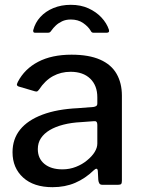

<svg xmlns="http://www.w3.org/2000/svg" viewBox="-20 -767 592 797"><path d="M369 -60Q334 -26 292 -8Q250 10 198 10Q120 10 76 -30Q32 -70 32 -135Q32 -190 63.5 -229Q95 -268 156 -291Q217 -314 304 -318L368 -323Q375 -324 379.5 -327Q384 -330 384 -338V-363Q384 -412 354.5 -440.5Q325 -469 273 -469Q233 -469 200 -451Q167 -433 142 -395Q138 -390 135 -388Q132 -386 125 -388L57 -408Q52 -410 50.5 -413.5Q49 -417 54 -427Q82 -481 138.5 -510.5Q195 -540 277 -540Q349 -540 395.5 -519.5Q442 -499 464 -460.5Q486 -422 486 -370V-17Q486 -7 483 -3.5Q480 0 471 0H404Q396 0 392.5 -5.5Q389 -11 388 -20L386 -58Q384 -74 369 -60ZM384 -249Q384 -266 370 -264L316 -260Q276 -258 243 -249.5Q210 -241 186.5 -227Q163 -213 150 -193.5Q137 -174 137 -148Q137 -109 164.5 -86.5Q192 -64 239 -64Q269 -64 295.5 -74.5Q322 -85 341 -101Q362 -118 373 -136Q384 -154 384 -171V-249ZM422 -631H369Q365 -631 362 -632.5Q359 -634 356 -640Q346 -657 325 -671.5Q304 -686 274 -686Q253 -686 237.5 -678.5Q222 -671 211.5 -661Q201 -651 194 -641Q190 -635 187 -633Q184 -631 177 -631H125Q120 -631 118.5 -635Q117 -639 118 -642Q126 -673 147.5 -696.5Q169 -720 201.5 -733.5Q234 -747 274 -747Q315 -747 347 -732.5Q379 -718 401 -694.5Q423 -671 432 -644Q436 -631 422 -631Z"/></svg>

Font: Libre Franklin Thin Medium
Style: Regular
Weight: 500
Version: Version 3.000